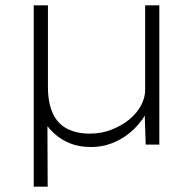

<svg xmlns="http://www.w3.org/2000/svg" viewBox="-20 -540 725 717"><path d="M106 157V-520H159V-216Q159 -157 176.5 -118Q194 -79 229.5 -60Q265 -41 315 -41Q359 -41 397 -56Q435 -71 463 -94Q491 -117 506.5 -146Q522 -175 522 -203V-520H575V0H524L520 -129L536 -136Q515 -92 482 -59.5Q449 -27 407.5 -9Q366 9 320 9Q276 9 242 -4.5Q208 -18 182 -42Q156 -66 138 -97L157 -104L158 157Z"/></svg>

Font: Lexend Exa ExtraLight
Style: Regular
Weight: 250
Designer: Bonnie Shaver-Troup, Thomas Jockin
Foundry: Lexend
Version: Version 1.007